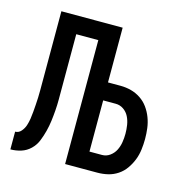

<svg xmlns="http://www.w3.org/2000/svg" viewBox="-83 -600 667 681"><g transform="rotate(15 250.0 -260.0)"><path d="M13 0V-65Q26 -65 35 -75.5Q44 -86 48 -98.5Q52 -111 54 -124Q56 -137 57 -150Q58 -163 59 -176Q60 -189 60.5 -202.5Q61 -216 61 -229Q61 -242 61 -255V-520H286V-319H332Q352 -319 371 -314Q390 -309 406.5 -298Q423 -287 434.5 -271Q446 -255 453 -236.5Q460 -218 462.5 -198.5Q465 -179 465 -159Q465 -140 462.5 -120Q460 -100 453 -82Q446 -64 434.5 -47.5Q423 -31 406.5 -20Q390 -9 371 -4.5Q352 0 332 0H214V-455H133V-254Q133 -234 133 -214.5Q133 -195 131.5 -175Q130 -155 127.5 -135.5Q125 -116 120 -96.5Q115 -77 107.5 -58.5Q100 -40 85.5 -26Q71 -12 52 -6Q33 0 13 0ZM286 -65H332Q348 -65 361 -74.5Q374 -84 381 -98Q388 -112 390.5 -128Q393 -144 393 -159Q393 -175 390.5 -191Q388 -207 381 -221Q374 -235 361 -244Q348 -253 332 -253H286Z"/></g></svg>

Font: Iosevka
Style: Regular
Weight: 400
Monospace: yes
Designer: Belleve Invis
Foundry: Belleve Invis
Version: Version 33.2.3; ttfautohint (v1.8.4)